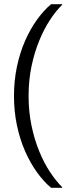

<svg xmlns="http://www.w3.org/2000/svg" viewBox="-20 -770 329 920"><path d="M117 -310Q117 -386 131 -452.5Q145 -519 168 -575Q191 -631 219.5 -674.5Q248 -718 278 -747V-750H225Q190 -721 157.5 -676Q125 -631 100 -574Q75 -517 61 -450Q47 -383 47 -310Q47 -237 61 -170Q75 -103 100 -46Q125 11 157.5 56Q190 101 225 130H278V127Q248 97 219.5 54Q191 11 168 -45Q145 -101 131 -168Q117 -235 117 -310Z"/></svg>

Font: Roboto Serif 28pt Condensed Light
Style: Regular
Weight: 300
Width: 3
Designer: Greg Gazdowicz
Foundry: Commercial Type
Version: Version 1.008